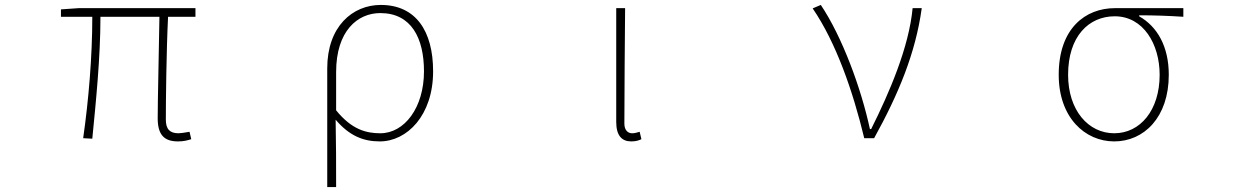

<svg xmlns="http://www.w3.org/2000/svg" viewBox="-20 -560 5040 778"><path d="M701 13C724 13 739 9 755 4L748 -26C725 -22 712 -20 703 -20C668 -20 652 -37 652 -75C652 -146 654 -351 661 -492H772V-527H299L227 -522V-492H354C354 -330 339 -154 317 0L354 2C369 -152 387 -327 387 -492H626C624 -355 619 -153 619 -81C619 -14 645 13 701 13Z M1306 198H1342C1342 92 1342 31 1340 -75C1396 -9 1453 13 1519 13C1629 13 1735 -92 1735 -271C1735 -434 1665 -540 1523 -540C1408 -540 1306 -452 1306 -283ZM1521 -20C1464 -20 1405 -35 1342 -113V-268C1342 -435 1429 -507 1521 -507C1647 -507 1698 -405 1698 -271C1698 -124 1619 -20 1521 -20Z M2538 13C2556 13 2569 9 2579 4L2572 -26C2559 -22 2551 -20 2541 -20C2524 -20 2510 -33 2510 -59C2510 -217 2512 -368 2513 -527H2477V-66C2477 -10 2500 13 2538 13Z M3482 0H3522C3621 -179 3690 -345 3715 -527H3678C3663 -368 3584 -185 3510 -37H3505C3469 -204 3392 -412 3306 -540L3273 -526C3368 -387 3436 -191 3482 0Z M4495 13C4615 13 4716 -84 4716 -257C4716 -371 4670 -452 4596 -494V-498C4657 -498 4714 -496 4775 -492V-527H4498C4378 -527 4270 -445 4270 -257C4270 -84 4376 13 4495 13ZM4495 -20C4390 -20 4308 -113 4308 -257C4308 -413 4392 -494 4497 -494C4613 -494 4679 -381 4679 -257C4679 -113 4600 -20 4495 -20Z"/></svg>

Font: Harano Aji Gothic ExtraLight
Style: Regular
Weight: 250
Foundry: Masamichi Hosoda
Version: HaranoAjiGothic-ExtraLight version 20230610;ttx 4.39.4